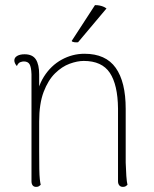

<svg xmlns="http://www.w3.org/2000/svg" viewBox="-20 -722 602 750"><path d="M121 8Q112 8 107.5 2Q103 -4 103 -14V-432Q102 -460 95.5 -471Q89 -482 73 -482Q67 -482 59 -479Q51 -476 46 -464Q36 -475 36 -486Q36 -497 47 -503.5Q58 -510 76 -510Q107 -510 120 -490Q133 -470 133 -431V-327L120 -319Q124 -379 151.5 -422.5Q179 -466 221 -489Q263 -512 310 -512Q393 -512 432 -457Q471 -402 471 -297V-87Q472 -57 473.5 -34.5Q475 -12 478 0Q475 3 471 5.5Q467 8 460 8Q451 8 446 2Q441 -4 441 -14V-298Q440 -391 409 -437.5Q378 -484 307 -484Q282 -484 252 -473Q222 -462 195 -435.5Q168 -409 150.5 -363Q133 -317 133 -247Q133 -177 133 -132.5Q133 -88 133.5 -62Q134 -36 135.5 -22.5Q137 -9 139 0Q136 3 132 5.5Q128 8 121 8ZM396 -689 285 -557Q280 -556 271 -557Q262 -558 260 -562L351 -702Q361 -702 368.5 -700.5Q376 -699 382.5 -696.5Q389 -694 396 -689Z"/></svg>

Font: Arima Thin
Style: Regular
Weight: 100
Designer: Joana Correia and Natanael Gama
Foundry: NDISCOVER
Version: Version 1.101;gftools[0.9.23]